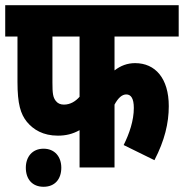

<svg xmlns="http://www.w3.org/2000/svg" viewBox="-20 -642 705 736"><path d="M419 -502H665V-622H0V-502H47V-328C47 -243 59 -205 83 -175C108 -145 145 -122 202 -122C232 -122 258 -128 285 -143V0H419V-241C433 -267 448 -280 464 -280C482 -280 493 -265 493 -228C493 -180 476 -130 454 -86L572 -28C611 -103 627 -170 627 -235C627 -342 575 -400 498 -400C468 -400 442 -390 419 -372ZM181 -502H285V-271C270 -254 250 -241 225 -241C211 -241 201 -246 194 -255C183 -269 181 -284 181 -326ZM79 1C79 45 104 74 147 74C190 74 215 45 215 1C215 -41 190 -72 147 -72C104 -72 79 -41 79 1Z"/></svg>

Font: Noto Sans Devanagari UI ExtraCondensed ExtraBold
Style: Regular
Weight: 800
Width: 2
Designer: Jelle Bosma - Monotype Design Team
Foundry: Monotype Imaging Inc.
Version: Version 2.003